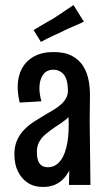

<svg xmlns="http://www.w3.org/2000/svg" viewBox="-20 -732 427 760"><path d="M253 0 255 -102 249 -374Q248 -419 232 -437.5Q216 -456 191 -456Q164 -456 150 -435.5Q136 -415 136 -383Q136 -371 138 -358Q140 -345 144 -331L58 -326Q54 -342 52 -357.5Q50 -373 50 -388Q50 -429 66.5 -460Q83 -491 114.5 -508.5Q146 -526 192 -526Q237 -526 265.5 -510.5Q294 -495 310 -469Q326 -443 331.5 -410.5Q337 -378 336 -345L335 -252L338 0ZM150 8Q114 8 89 -9Q64 -26 50.5 -54.5Q37 -83 37 -121Q37 -154 48 -178Q59 -202 77 -220Q95 -238 117 -252Q139 -266 161 -279Q179 -289 195 -299Q211 -309 223 -320Q235 -331 242 -344.5Q249 -358 249 -374L292 -356Q290 -323 276 -299.5Q262 -276 241.5 -259.5Q221 -243 198 -229Q179 -216 162 -202Q145 -188 135.5 -171Q126 -154 126 -131Q126 -112 130 -98.5Q134 -85 144 -77.5Q154 -70 169 -70Q195 -70 213.5 -89Q232 -108 242 -146Q252 -184 252 -238L289 -296Q289 -225 283 -169Q277 -113 261.5 -73.5Q246 -34 218.5 -13Q191 8 150 8ZM142 -566 113 -613Q125 -620 137.5 -627.5Q150 -635 163.5 -643Q177 -651 190 -658Q204 -667 217.5 -676Q231 -685 245 -694.5Q259 -704 271 -712L312 -646Q297 -639 282 -632.5Q267 -626 252 -619.5Q237 -613 222 -605Q208 -599 194.5 -592.5Q181 -586 167.5 -579.5Q154 -573 142 -566Z"/></svg>

Font: Truculenta SemiBold
Style: Regular
Weight: 600
Version: Version 1.002